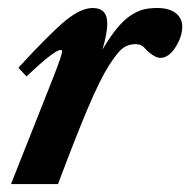

<svg xmlns="http://www.w3.org/2000/svg" viewBox="-20 -465 480 485"><path d="M7.8 0 113.8 -267.6Q136.7 -325.7 136.7 -335Q136.7 -338.9 133.3 -338.9Q117.7 -338.9 46.9 -272L26.4 -293.9Q106 -380.4 145 -412.6Q184.1 -444.8 214.4 -444.8Q251 -444.8 251 -405.3Q251 -380.9 238.8 -339.8Q258.8 -373.5 276.6 -394.8Q294.4 -416 311.3 -426.8Q328.1 -437.5 343 -441.2Q357.9 -444.8 377.4 -444.8Q407.2 -444.8 423.8 -431.9Q440.4 -418.9 440.4 -397.9Q440.4 -372.6 423.3 -345.7Q406.2 -318.8 384.8 -318.8Q376 -318.8 364.3 -326.9Q352.5 -335 346.2 -342.8Q337.4 -353.5 321.8 -353.5Q304.2 -353.5 290.5 -343.5Q276.9 -333.5 254.9 -299.1Q232.9 -264.6 202.1 -192.1Q171.4 -119.6 126.5 0Z"/></svg>

Font: Elstob Grade
Style: Italic
Weight: 400
Italic angle: -20°
Designer: Peter S. Baker
Version: Version 1.015